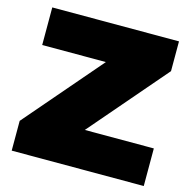

<svg xmlns="http://www.w3.org/2000/svg" viewBox="-103 -801 894 903"><g transform="rotate(15 343.5 -350.0)"><path d="M675 -183V0H32V-145L352 -517H42V-700H659V-555L339 -183Z"/></g></svg>

Font: AtCorfu Sans
Style: AtCorfu Sans Black
Weight: 900
Designer: Kostas Teopoulos
Foundry: Kostas Teopoulos
Version: Version 1.00 July 8, 2025, initial release